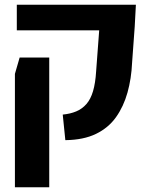

<svg xmlns="http://www.w3.org/2000/svg" viewBox="-20 -591 630 811"><path d="M256 1 245 -107Q277 -110 302 -120.5Q327 -131 345 -151.5Q363 -172 373 -206Q383 -240 386 -289L399 -463H51V-571H554L549 -478L538 -327Q535 -259 518.5 -200Q502 -141 470 -96Q438 -51 385.5 -25.5Q333 0 256 1ZM43 200V-279L63 -348H188V-280V200Z"/></svg>

Font: Assistant ExtraLight
Style: Bold
Weight: 700
Version: Version 3.000